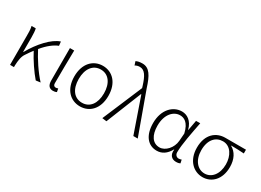

<svg xmlns="http://www.w3.org/2000/svg" viewBox="-27 -1548 3124 2301"><g transform="rotate(30 1535.0 -397.5)"><path d="M523 0C438 -91 349 -228 296 -332C365 -416 434 -468 494 -491L488 -547C378 -512 250 -371 162 -214H158V-412C158 -459 155 -506 148 -533H90C101 -490 100 -438 100 -395V0H154V-26C157 -90 163 -149 194 -193C217 -228 238 -259 261 -288C312 -189 396 -65 460 8Z M699 13C720 13 737 9 750 2L741 -44C730 -39 719 -37 709 -37C689 -37 675 -50 675 -78C675 -227 677 -377 680 -533H621V-85C621 -20 647 13 699 13Z M1072 13C1204 13 1307 -87 1307 -266C1307 -446 1204 -547 1072 -547C939 -547 836 -446 836 -266C836 -87 939 13 1072 13ZM1072 -37C963 -37 897 -126 897 -266C897 -405 963 -496 1072 -496C1180 -496 1246 -405 1246 -266C1246 -126 1180 -37 1072 -37Z M1438 8 1634 -481H1639L1806 0H1867L1659 -574C1611 -726 1565 -808 1467 -808C1428 -808 1400 -801 1379 -790L1396 -739C1413 -750 1434 -757 1461 -757C1528 -757 1565 -695 1602 -576L1610 -550L1377 0Z M2134 13C2207 13 2265 -26 2308 -104H2312C2301 -27 2343 13 2402 13C2429 13 2446 8 2459 1L2449 -45C2438 -41 2424 -37 2411 -37C2382 -37 2358 -59 2358 -95C2358 -202 2395 -384 2424 -533H2366L2340 -391H2338C2309 -505 2235 -547 2166 -547C2043 -547 1933 -441 1933 -254C1933 -78 2017 13 2134 13ZM2144 -38C2048 -38 1994 -121 1994 -254C1994 -410 2078 -496 2169 -496C2220 -496 2288 -472 2320 -331L2312 -226C2304 -124 2223 -38 2144 -38Z M2768 13C2893 13 2995 -84 2995 -256C2995 -365 2952 -444 2880 -484V-488C2941 -488 2993 -485 3057 -481V-533H2771C2648 -533 2535 -449 2535 -261C2535 -85 2644 13 2768 13ZM2768 -37C2671 -37 2596 -124 2596 -261C2596 -409 2672 -483 2770 -483C2877 -483 2937 -376 2937 -259C2937 -123 2864 -37 2768 -37Z"/></g></svg>

Font: Spoqa Han Sans Neo Light
Style: Regular
Weight: 300
Designer: [Spoqa Han Sans Neo] Dong-huui Kim ___ Younghwa Kang ___ Yujin Lee ___ [Noto Sans] Ryoko NISHIZUKA ____ (kana & ideograp
Foundry: Spoqa (http://www.spoqa-han-sans.com)
Version: Version 1.100;hotconv 1.0.109;makeotfexe 2.5.65596